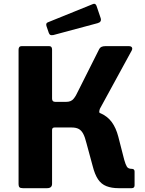

<svg xmlns="http://www.w3.org/2000/svg" viewBox="-20 -983 760 1003"><path d="M99 0Q86 0 81.5 -5Q77 -10 77 -21V-723Q77 -742 93 -742H237Q252 -742 252 -724V-468Q252 -451 268 -451H349L421 -408Q472 -406 507 -390.5Q542 -375 564 -345Q586 -315 598 -269L629 -148Q636 -123 643 -112Q650 -101 668 -101Q683 -101 683 -87V-15Q683 0 668 0H599Q563 0 536 -10.5Q509 -21 492 -46.5Q475 -72 464 -116L432 -234Q424 -267 414.5 -284.5Q405 -302 391 -309.5Q377 -317 354 -317H265Q252 -317 252 -304V-23Q252 0 226 0ZM324 -375 327 -451Q351 -451 364 -466.5Q377 -482 388 -507L498 -726Q505 -742 531 -742H652Q665 -742 669 -735.5Q673 -729 668 -719L502 -415Q499 -407 498.5 -400Q498 -393 507 -388ZM484 -953 506 -888Q512 -868 490 -862L259 -800Q248 -798 243 -800.5Q238 -803 235 -811L223 -846Q218 -861 229 -866L466 -962Q478 -967 484 -953Z"/></svg>

Font: Libre Franklin
Style: Bold
Weight: 700
Designer: Pablo Impallari, Rodrigo Fuenzalida, Nhung Nguyen
Foundry: Impallari Type
Version: Version 3.000